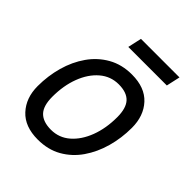

<svg xmlns="http://www.w3.org/2000/svg" viewBox="-199 -814 944 944"><g transform="rotate(45 273.0 -342.5)"><path d="M222 12Q132 12 84 -40Q36 -92 36 -174Q36 -245 54.5 -311Q73 -377 109.5 -429Q146 -481 200 -511.5Q254 -542 324 -542Q414 -542 461.5 -490.5Q509 -439 509 -356Q509 -285 490.5 -219Q472 -153 436 -101Q400 -49 346.5 -18.5Q293 12 222 12ZM234 -68Q290 -68 332 -104.5Q374 -141 397.5 -203Q421 -265 421 -342Q421 -405 394.5 -433.5Q368 -462 312 -462Q256 -462 213.5 -425.5Q171 -389 147.5 -327Q124 -265 124 -188Q124 -124 151.5 -96Q179 -68 234 -68ZM215 -625 231 -697H499L483 -625Z"/></g></svg>

Font: Geist Regular
Style: Italic
Weight: 400
Italic angle: -12°
Designer: Basement.studio, Andrés Briganti, Mateo Zaragoza
Foundry: Basement.studio, Vercel, Andrés Briganti, Guido Ferreyra, Mateo Zaragoza
Version: Version 1.500; ttfautohint (v1.8.4.7-5d5b)